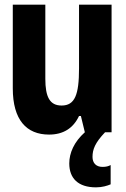

<svg xmlns="http://www.w3.org/2000/svg" viewBox="-20 -569 540 826"><path d="M191 10C252 10 295 -17 320 -70H328L345 0C298 42 278 90 278 134C278 198 316 237 393 237C420 237 442 230 456 224V141C447 146 437 149 421 149C393 149 378 132 378 106C378 74 389 45 432 0H460V-549H320V-275C320 -161 302 -115 245 -115C194 -115 175 -152 175 -230V-549H35V-189C35 -53 94 10 191 10Z"/></svg>

Font: Noto Sans Mono ExtraCondensed ExtraBold
Style: Regular
Weight: 800
Width: 2
Designer: Monotype Design Team
Foundry: Monotype Imaging Inc.
Version: Version 2.014